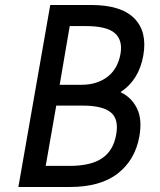

<svg xmlns="http://www.w3.org/2000/svg" viewBox="-20 -745 639 765"><path d="M550.8 -522.9Q533.2 -425.3 460 -377.9Q503.9 -357.4 525.6 -313.5Q547.4 -269.5 535.2 -201.2Q518.6 -107.9 449.5 -54Q380.4 0 258.8 0H53.2L180.2 -725.1H342.8Q462.9 -725.1 515.4 -671.6Q567.9 -618.2 550.8 -522.9ZM460 -529.8Q469.7 -584.5 437.7 -612.8Q405.8 -641.1 321.8 -641.1H257.8L217.8 -407.2H305.2Q365.7 -407.2 407.2 -438.2Q448.7 -469.2 460 -529.8ZM442.9 -209Q454.1 -270.5 421.1 -297.4Q388.2 -324.2 310.1 -324.2H204.1L162.1 -84H256.8Q342.3 -84 387.2 -114.7Q432.1 -145.5 442.9 -209Z"/></svg>

Font: Stilu
Style: Italic
Weight: 400
Italic angle: -10°
Designer: Genilson Lima Santos
Foundry: Genilson Lima Santos
Version: Version 1.200;PS 001.200;hotconv 1.0.88;makeotf.lib2.5.64775